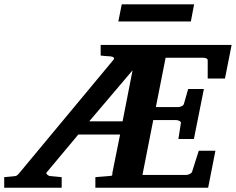

<svg xmlns="http://www.w3.org/2000/svg" viewBox="-73 -882 1108 902"><path d="M346.2 -312H502.9L549.8 -551.8ZM983.9 -513.2H902.8V-598.1Q902.8 -605.5 895.5 -608.2Q888.2 -610.8 879.9 -610.8H705.1L659.2 -378.9H763.2Q770.5 -378.9 779.5 -382.6Q788.6 -386.2 791 -394L811 -463.9H884.8L837.9 -229H765.1L776.9 -304.2Q777.3 -307.1 775.4 -309.6Q773.4 -312 770 -314Q766.6 -315.9 762.2 -316.9Q757.8 -317.9 753.9 -317.9H647L596.2 -60.1H800.8Q804.2 -60.1 808.6 -61Q813 -62 817.1 -64Q821.3 -65.9 824.7 -68.6Q828.1 -71.3 829.1 -74.2L860.8 -173.8H939L904.8 0H375V-49.8Q399.4 -51.8 414.8 -53Q430.2 -54.2 438.7 -54.9Q447.3 -55.7 450.4 -56.4Q453.6 -57.1 454.3 -58.8Q455.1 -60.5 454.6 -63.2Q454.1 -65.9 455.1 -70.8L491.2 -250H294.9L146 -71.8Q143.6 -68.8 145.3 -65.9Q147 -63 150.1 -60.5Q153.3 -58.1 156.2 -56.6Q159.2 -55.2 160.2 -55.2L216.8 -49.8V0H-53.2V-49.8Q-44.4 -50.8 -36.1 -51.3Q-27.8 -51.8 -21 -52.7Q-13.2 -53.7 -5.9 -54.2Q-1.5 -54.7 1.5 -55.4Q4.4 -56.2 6.8 -57.9Q9.3 -59.6 12.5 -63Q15.6 -66.4 20 -71.8L460 -601.1Q465.3 -606.9 460.9 -611.6Q456.5 -616.2 445.8 -617.2Q438 -617.2 430.2 -618.2Q423.3 -618.7 415.3 -619.4Q407.2 -620.1 399.9 -621.1V-670.9H1015.1ZM823.7 -781.2H482.9L499 -861.8H838.9Z"/></svg>

Font: Charis SIL Am
Style: Bold Italic
Weight: 700
Italic angle: -11°
Foundry: SIL International
Version: Version 5.000